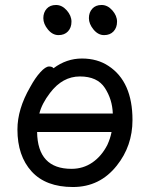

<svg xmlns="http://www.w3.org/2000/svg" viewBox="-20 -727 602 771"><path d="M273 24Q164 24 107 -38.5Q50 -101 50 -207Q50 -289 101 -377Q121 -414 142 -437Q163 -460 177 -460Q190 -460 195 -453Q247 -492 309 -492Q371 -492 416 -462Q512 -399 512 -245Q512 -141 449 -62Q381 24 273 24ZM267 -49Q314 -49 351 -74.5Q388 -100 411 -145Q423 -171 428 -197H129Q131 -49 267 -49ZM138 -271H433Q431 -328 401 -374Q371 -420 301 -420Q231 -420 181 -354Q148 -311 138 -271ZM215 -586Q191 -586 172.5 -608.5Q154 -631 154 -654Q154 -677 167.5 -692Q181 -707 205 -707Q229 -707 248 -685.5Q267 -664 267 -640Q267 -616 253 -601Q239 -586 215 -586ZM398 -586Q374 -586 355.5 -608.5Q337 -631 337 -654Q337 -677 350.5 -692Q364 -707 388 -707Q412 -707 431 -685.5Q450 -664 450 -640Q450 -616 436 -601Q422 -586 398 -586Z"/></svg>

Font: LXGW WenKai TC
Style: Bold
Weight: 700
Designer: LXGW / Fontworks Inc.
Foundry: LXGW / Fontworks Inc.
Version: Version 1.330;April 28, 2024